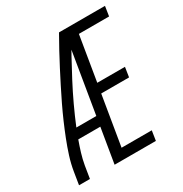

<svg xmlns="http://www.w3.org/2000/svg" viewBox="-171 -863 942 991"><g transform="rotate(-30 300.0 -367.5)"><path d="M15 0 27 -74Q34 -117 47.5 -159.5Q61 -202 77.5 -244Q94 -286 112 -327.5Q130 -369 150 -410.5Q170 -452 190.5 -492.5Q211 -533 232 -573.5Q253 -614 275 -654.5Q297 -695 320 -735H349L347 -721L376 -706Q314 -598 256.5 -488.5Q199 -379 152 -265H271L262 -207H130Q118 -174 108 -141Q98 -108 92 -74L80 0ZM227 0 349 -735H594L585 -677H405L361 -411H526L517 -353H351L302 -58H482L473 0Z"/></g></svg>

Font: Iosevka Curly Light Extended
Style: Italic
Weight: 300
Width: 7
Italic angle: -9°
Monospace: yes
Designer: Belleve Invis
Foundry: Belleve Invis
Version: Version 11.1.0; ttfautohint (v1.8.3)